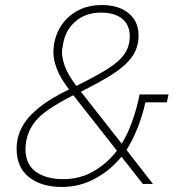

<svg xmlns="http://www.w3.org/2000/svg" viewBox="-20 -730 715 762"><path d="M547 0 463 -107H461Q418 -54 357 -21Q296 12 225 12Q145 12 95.5 -26.5Q46 -65 46 -140Q46 -185 67 -225Q88 -265 133.5 -302Q179 -339 254 -375Q219 -421 205.5 -457Q192 -493 192 -521Q192 -572 215 -615Q238 -658 281.5 -684Q325 -710 385 -710Q430 -710 462.5 -695Q495 -680 512.5 -653Q530 -626 530 -590Q530 -555 517 -527Q504 -499 477 -474Q450 -449 406.5 -423Q363 -397 301 -366L463 -160Q488 -200 506 -252Q524 -304 534 -355H649L642 -324H557Q546 -273 526.5 -223.5Q507 -174 482 -135L587 0ZM381 -680Q322 -680 282.5 -647.5Q243 -615 232 -564Q229 -547 227.5 -538.5Q226 -530 226 -522Q226 -500 237 -468Q248 -436 283 -389Q360 -427 407 -456.5Q454 -486 474.5 -516.5Q495 -547 495 -586Q495 -631 465 -655.5Q435 -680 381 -680ZM232 -19Q298 -19 352.5 -51Q407 -83 444 -132L271 -352Q210 -321 171 -294Q132 -267 111.5 -237Q91 -207 84 -170Q83 -162 82 -155Q81 -148 81 -140Q81 -78 122 -48.5Q163 -19 232 -19Z"/></svg>

Font: IBM Plex Sans ExtraLight
Style: Italic
Weight: 250
Italic angle: -11.31°
Designer: Mike Abbink, Paul van der Laan, Pieter van Rosmalen
Foundry: Bold Monday
Version: Version 3.201